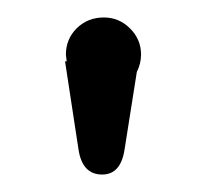

<svg xmlns="http://www.w3.org/2000/svg" viewBox="-20 -777 237 222"><path d="M143.1 -713.9Q143.1 -703.6 138.2 -693.8L124 -604Q119.6 -575.2 98.1 -575.2Q75.2 -575.2 70.8 -604L55.2 -706.1H57.1L56.2 -713.9Q56.2 -731.9 68.8 -744.4Q81.5 -756.8 100.1 -756.8Q117.7 -756.8 130.4 -744.1Q143.1 -731.4 143.1 -713.9Z"/></svg>

Font: Arcon Rounded-
Style: Regular
Weight: 400
Designer: M. Zarth
Foundry: martin zarth - visuelle & digitale kommunikation
Version: Version 1.110;PS 001.110;hotconv 1.0.70;makeotf.lib2.5.58329